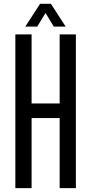

<svg xmlns="http://www.w3.org/2000/svg" viewBox="-20 -979 475 999"><path d="M59.9 0V-800H144.4V-440.8H290.4V-800H374.8V0H290.4V-364.8H144.4V0ZM111.7 -840.6 188.6 -959.3H244.8L321.7 -840.6H260L216.9 -911.3L173.7 -840.6Z"/></svg>

Font: Big Shoulders Text SC Thin
Style: Regular
Weight: 100
Designer: Patric King
Foundry: XO Type Co
Version: Version 2.002